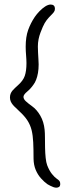

<svg xmlns="http://www.w3.org/2000/svg" viewBox="-20 -662 295 867"><path d="M234 185.5Q228.5 185.5 221.2 183Q214 180.5 207 176.8Q200 173 194.5 170Q179.5 159.5 165 143.2Q150.5 127 141.2 105Q132 83 131.5 55Q131.5 12 130 -19.2Q128.5 -50.5 122.8 -74Q117 -97.5 104 -117.8Q91 -138 68 -159Q59.5 -168 51.5 -175Q43.5 -182 37.8 -189Q32 -196 28.5 -204Q25 -212 25 -222Q25 -231.5 28 -239Q31 -246.5 36.2 -252.8Q41.5 -259 48 -265Q54.5 -271 60.5 -276.5Q84 -297 91.8 -319.2Q99.5 -341.5 99.5 -377Q99.5 -385 99 -394Q98.5 -403 97.8 -412Q97 -421 96.5 -430.8Q96 -440.5 96 -451Q96 -495.5 107.2 -526.8Q118.5 -558 137 -585.5Q145.5 -598 158 -611Q170.5 -624 184 -632.8Q197.5 -641.5 209 -641.5Q217.5 -641.5 222.8 -637Q228 -632.5 228 -621.5Q228 -613.5 223 -607Q218 -600.5 209.5 -592.2Q201 -584 191.2 -571.8Q181.5 -559.5 173 -540Q168 -528.5 162.8 -514.8Q157.5 -501 154.2 -485Q151 -469 151 -452Q151 -440.5 151.8 -425Q152.5 -409.5 153.5 -394.8Q154.5 -380 154.5 -371Q154.5 -350 151.5 -332.8Q148.5 -315.5 143.2 -302Q138 -288.5 131 -279.5Q119 -262 102.5 -248.2Q86 -234.5 86 -224.5Q86 -215 96.2 -205.2Q106.5 -195.5 124 -183Q146.5 -167 162.2 -139.5Q178 -112 181.5 -76Q183 -62 183 -40Q183 -18 183.5 5.8Q184 29.5 186.2 50.8Q188.5 72 193 84Q202.5 108.5 214.5 123.5Q226.5 138.5 237.5 146Q245 151 248.5 155.5Q252 160 252 168.5Q252 178 247 181.8Q242 185.5 234 185.5Z"/></svg>

Font: Gluten ExtraLight
Style: Regular
Weight: 250
Designer: Tyler Finck
Foundry: Etcetera Type Company
Version: Version 1.300